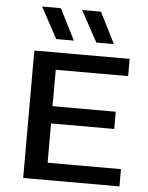

<svg xmlns="http://www.w3.org/2000/svg" viewBox="-56 -847 690 893"><g transform="rotate(5 289.5 -401.0)"><path d="M86 0V-595H531V-514.5H193V-80.5H535.5V0ZM146 -264V-344.5H488V-264ZM370 -657 291 -802H379L452 -657ZM183 -657 104 -802H192L265 -657Z"/></g></svg>

Font: Encode Sans SC SemiExpanded Medium
Style: Regular
Weight: 500
Width: 6
Designer: Multiple Designers
Foundry: Impallari Type
Version: Version 3.002